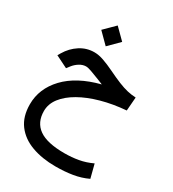

<svg xmlns="http://www.w3.org/2000/svg" viewBox="-231 -787 1121 1244"><g transform="rotate(30 329.0 -165.5)"><path d="M198.2 -584.5 276.4 -662.1 354.5 -584.5 276.4 -506.3ZM377.9 -279.8Q369.6 -283.2 362.5 -286.1Q355.5 -289.1 339.8 -295.4Q299.3 -311.5 272.7 -320.8Q246.1 -330.1 232.9 -330.1Q208 -330.1 183.8 -315.2Q159.7 -300.3 142.6 -278.3L124.5 -254.9L34.2 -299.8L46.9 -321.3Q78.1 -373.5 126.7 -405Q175.3 -436.5 233.4 -436.5Q266.1 -436.5 304.2 -423.1Q342.3 -409.7 385.7 -388.7Q439 -362.8 477.1 -347.4Q515.1 -332 546.4 -324.7Q577.6 -317.4 610.4 -315.9L602.5 -214.4Q503.9 -206.5 419.7 -183.1Q335.4 -159.7 272.5 -123.8Q209.5 -87.9 174.3 -42.2Q139.2 3.4 139.2 56.2Q139.2 141.6 200 184.6Q260.7 227.5 389.6 227.5Q444.8 227.5 494.9 218.5Q544.9 209.5 593.8 186.5L619.6 287.1Q568.4 311.5 510 321Q451.7 330.6 382.8 330.6Q282.7 330.6 205.1 302.2Q127.4 273.9 83 214.8Q38.6 155.8 38.6 64Q38.6 -53.2 125.7 -145.3Q212.9 -237.3 377.9 -279.8Z"/></g></svg>

Font: Vazir Medium FD
Style: Medium-FD
Weight: 500
Designer: Saber Rastikerdar
Foundry: Saber Rastikerdar
Version: Version 30.0.0